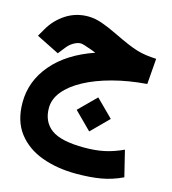

<svg xmlns="http://www.w3.org/2000/svg" viewBox="-118 -572 893 998"><g transform="rotate(15 329.0 -73.0)"><path d="M317.4 -302.7Q311 -305.2 304.7 -307.9Q298.3 -310.5 292.5 -312.5Q245.1 -330.1 232.9 -330.1Q214.8 -330.1 194.1 -317.9Q173.3 -305.7 158.2 -285.6L129.9 -249.5L6.8 -311L29.8 -351.1Q62.5 -407.7 115.7 -441.7Q168.9 -475.6 233.4 -475.6Q271 -475.6 310.5 -461.4Q350.1 -447.3 394 -425.8Q438.5 -404.3 469.7 -390.9Q501 -377.4 526.1 -369.9Q551.3 -362.3 575.9 -358.9Q600.6 -355.5 631.3 -354L620.6 -215.8Q521 -208 436.8 -185.5Q352.5 -163.1 290 -129.4Q227.5 -95.7 193.1 -53.5Q158.7 -11.2 158.7 36.6Q158.7 110.8 211.2 149.7Q263.7 188.5 389.6 188.5Q450.2 188.5 498.3 178Q546.4 167.5 596.7 144L630.9 283.7Q574.7 310.5 516.8 320.6Q459 330.6 382.8 330.6Q280.8 330.6 198.2 300.3Q115.7 270 67.4 206.8Q19 143.6 19 44.4Q19 -70.8 96.9 -162.4Q174.8 -253.9 317.4 -302.7ZM300.8 8.8 392.6 -82.5 484.4 8.8 392.6 100.6Z"/></g></svg>

Font: Vazir Black FD
Style: Black-FD
Weight: 900
Designer: Saber Rastikerdar
Foundry: Saber Rastikerdar
Version: Version 30.0.0